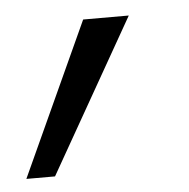

<svg xmlns="http://www.w3.org/2000/svg" viewBox="-117 -148 322 327"><g transform="rotate(-5 44.5 15.0)"><path d="M-84 146 36 -116H114L-35 146Z"/></g></svg>

Font: Poppins Light
Style: Italic
Weight: 300
Italic angle: -10°
Designer: Ninad Kale (Devanagari), Jonny Pinhorn (Latin)
Foundry: Indian Type Foundry
Version: Version 3.200;PS 1.000;hotconv 16.6.54;makeotf.lib2.5.65590